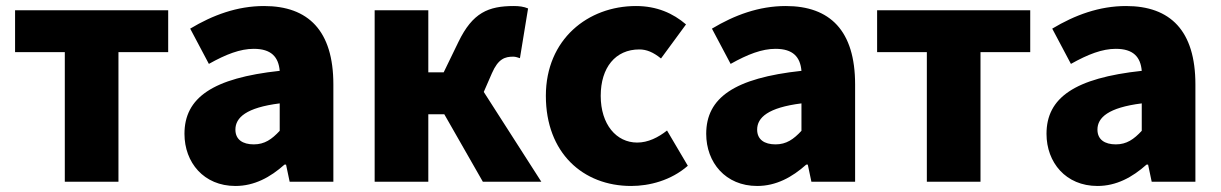

<svg xmlns="http://www.w3.org/2000/svg" viewBox="-20 -603 4051 637"><path d="M195 0H373V-430H538V-569H30V-430H195Z M761 14C824 14 877 -15 924 -57H929L941 0H1086V-323C1086 -501 1003 -583 856 -583C767 -583 686 -553 611 -508L673 -391C730 -423 777 -441 822 -441C880 -441 904 -414 908 -368C686 -344 592 -279 592 -159C592 -64 656 14 761 14ZM822 -124C785 -124 761 -140 761 -173C761 -213 797 -246 908 -260V-169C882 -141 858 -124 822 -124Z M1223 0H1401V-224H1454L1582 0H1776L1585 -298L1612 -360C1633 -408 1655 -415 1683 -415C1691 -415 1698 -412 1705 -410L1732 -575C1718 -581 1702 -583 1685 -583C1600 -583 1548 -561 1501 -464L1452 -363H1401V-569H1223Z M2074 14C2134 14 2206 -4 2262 -53L2193 -170C2164 -147 2130 -130 2094 -130C2025 -130 1973 -190 1973 -285C1973 -379 2022 -439 2101 -439C2125 -439 2147 -430 2173 -409L2256 -522C2213 -559 2159 -583 2090 -583C1931 -583 1791 -473 1791 -285C1791 -96 1914 14 2074 14Z M2492 14C2555 14 2608 -15 2655 -57H2660L2672 0H2817V-323C2817 -501 2734 -583 2587 -583C2498 -583 2417 -553 2342 -508L2404 -391C2461 -423 2508 -441 2553 -441C2611 -441 2635 -414 2639 -368C2417 -344 2323 -279 2323 -159C2323 -64 2387 14 2492 14ZM2553 -124C2516 -124 2492 -140 2492 -173C2492 -213 2528 -246 2639 -260V-169C2613 -141 2589 -124 2553 -124Z M3055 0H3233V-430H3398V-569H2890V-430H3055Z M3621 14C3684 14 3737 -15 3784 -57H3789L3801 0H3946V-323C3946 -501 3863 -583 3716 -583C3627 -583 3546 -553 3471 -508L3533 -391C3590 -423 3637 -441 3682 -441C3740 -441 3764 -414 3768 -368C3546 -344 3452 -279 3452 -159C3452 -64 3516 14 3621 14ZM3682 -124C3645 -124 3621 -140 3621 -173C3621 -213 3657 -246 3768 -260V-169C3742 -141 3718 -124 3682 -124Z"/></svg>

Font: Noto Sans CJK TC Black
Style: Regular
Weight: 900
Designer: Ryoko NISHIZUKA 西塚涼子 (kana, bopomofo & ideographs); Paul D. Hunt (Latin, Greek & Cyrillic); Sandoll Communications 산돌커뮤니
Foundry: Adobe
Version: Version 2.004;hotconv 1.0.118;makeotfexe 2.5.65603